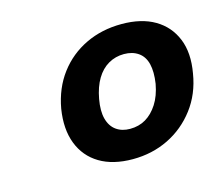

<svg xmlns="http://www.w3.org/2000/svg" viewBox="-64 -792 605 525"><g transform="rotate(-15 239.0 -529.5)"><path d="M253 -347Q197 -347 159.5 -369.5Q122 -392 106 -433.5Q90 -475 99 -531Q109 -587 139.5 -627.5Q170 -668 216 -690Q262 -712 318 -712Q374 -712 411.5 -690Q449 -668 465.5 -627.5Q482 -587 472 -531Q463 -475 431.5 -433.5Q400 -392 354 -369.5Q308 -347 253 -347ZM267 -429Q292 -429 311.5 -440.5Q331 -452 345.5 -474.5Q360 -497 366 -530Q371 -563 365.5 -585.5Q360 -608 343.5 -619.5Q327 -631 303 -631Q279 -631 259 -619.5Q239 -608 225.5 -585.5Q212 -563 206 -530Q200 -497 206 -474.5Q212 -452 228 -440.5Q244 -429 267 -429Z"/></g></svg>

Font: DM Sans 9pt
Style: Bold Italic
Weight: 700
Italic angle: -10°
Version: Version 4.004;gftools[0.9.30]